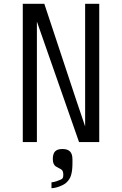

<svg xmlns="http://www.w3.org/2000/svg" viewBox="-20 -745 640 1007"><path d="M99.5 -725H212.5L379.5 -221L426.5 -82V-725H500.5V0H394.5L173.5 -632V0H99.5ZM299.5 196.5Q306.5 193.5 309.2 188.5Q312 183.5 312 172Q312 161 309.5 154Q307 147 299 142Q294.5 139 287 136Q277 131 271.2 126.8Q265.5 122.5 261.2 113.5Q257 104.5 257 89Q257 61.5 269 49Q281 36.5 307.5 36.5Q334.5 36.5 347.2 49.5Q360 62.5 360 91V112.5Q360 149.5 352.5 174.5Q346.5 194.5 330.5 210.5Q319 222.5 293 232.5Q280 237.5 268.5 239.8Q257 242 250 242V211.5Q265 209.5 278.2 205Q291.5 200.5 299.5 196.5Z"/></svg>

Font: JuliaMono Light
Style: Regular
Weight: 300
Monospace: yes
Designer: cormullion
Foundry: corm
Version: Version 0.054; ttfautohint (v1.8.4)